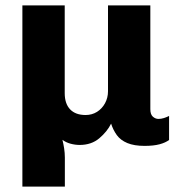

<svg xmlns="http://www.w3.org/2000/svg" viewBox="-20 -531 678 712"><path d="M63 161V-511H220V-185.5Q220 -146.5 240 -125.5Q260 -104.5 297.5 -104.5Q321 -104.5 339.8 -116.2Q358.5 -128 369.5 -148.2Q380.5 -168.5 380.5 -192.5V-511H537.5V-126Q537.5 -106.5 547 -98.2Q556.5 -90 567.5 -90Q577.5 -90 587.8 -93.2Q598 -96.5 607 -101V-12Q594 -2 571.8 4Q549.5 10 516 10Q477.5 10 452.2 -0.5Q427 -11 413.2 -30Q399.5 -49 392 -72.5Q377.5 -43 348.2 -18.2Q319 6.5 275.5 6.5Q258.5 6.5 241.2 1.8Q224 -3 211.5 -12.5Q215 1 217.8 18.8Q220.5 36.5 220.5 53V161Z"/></svg>

Font: Chivo Medium
Style: Regular
Weight: 500
Designer: Hector Gatti
Foundry: Omnibus-Type
Version: Version 2.002